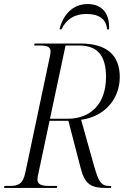

<svg xmlns="http://www.w3.org/2000/svg" viewBox="-37 -929 634 949"><path d="M257 -784H267C291 -835 332 -860 391 -860C452 -860 489 -834 492 -784H502C506 -861 469 -909 396 -909C322 -909 274 -855 257 -784ZM-17 0H244L246 -10H204C166 -10 148 -19 148 -42C148 -50 150 -61 153 -73L208 -332H301L361 -101C382 -17 412 0 491 0H511L513 -10H501C460 -10 448 -39 427 -112L364 -337C483 -353 555 -443 555 -548C555 -658 489 -714 360 -714H134L132 -704H160C194 -704 213 -699 213 -674C213 -668 211 -655 208 -643L88 -75C76 -19 53 -10 11 -10H-15ZM296 -342H210L287 -704H355C447 -704 487 -651 487 -549C487 -418 414 -342 296 -342Z"/></svg>

Font: Noto Serif Display SemiCondensed Light
Style: Italic
Weight: 300
Width: 4
Italic angle: -12°
Designer: Monotype Design Team
Foundry: Monotype Imaging Inc.
Version: Version 2.009